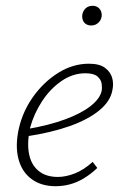

<svg xmlns="http://www.w3.org/2000/svg" viewBox="-20 -637 423 663"><path d="M172 6Q122 6 88.5 -19Q55 -44 43.5 -89Q32 -134 45 -193Q59 -254 95.5 -304.5Q132 -355 182 -386Q232 -417 287 -417Q324 -417 343 -402.5Q362 -388 367.5 -367.5Q373 -347 368 -325Q361 -287 322.5 -255.5Q284 -224 220.5 -201.5Q157 -179 71 -166L72 -191Q148 -204 204 -224.5Q260 -245 292.5 -270.5Q325 -296 331 -323Q333 -334 331 -348Q329 -362 316.5 -373Q304 -384 275 -384Q231 -384 192 -357Q153 -330 125 -287Q97 -244 84 -196Q73 -145 80 -107Q87 -69 112.5 -47.5Q138 -26 180 -26Q207 -26 238 -38Q269 -50 300 -78L316 -57Q294 -36 270 -21.5Q246 -7 221.5 -0.5Q197 6 172 6ZM295 -549Q285 -549 277.5 -553.5Q270 -558 266.5 -566.5Q263 -575 264 -585Q266 -599 275.5 -608Q285 -617 300 -617Q310 -617 317.5 -612Q325 -607 328.5 -599Q332 -591 331 -580Q329 -567 319 -558Q309 -549 295 -549Z"/></svg>

Font: Ysabeau Infant ExtraLight
Style: Italic
Weight: 250
Italic angle: -12°
Designer: Christian Thalmann (Catharsis Fonts)
Version: Version 2.001;gftools[0.9.30]; featfreeze: ss01,ss02,lnum